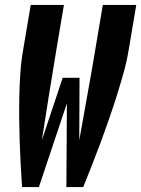

<svg xmlns="http://www.w3.org/2000/svg" viewBox="-20 -755 570 775"><path d="M69 0Q66 -45 63.5 -91Q61 -137 59.5 -182.5Q58 -228 57.5 -274Q57 -320 58 -366Q59 -412 62 -458.5Q65 -505 73 -551L104 -735H238L207 -551Q192 -461 177.5 -370.5Q163 -280 149 -189L233 -441H301L300 -189Q316 -280 332.5 -370.5Q349 -461 364 -551L395 -735H530L499 -551Q491 -504 478 -458Q465 -412 450.5 -366Q436 -320 420 -274Q404 -228 387 -182Q370 -136 352 -90.5Q334 -45 316 0H248L250 -338L137 0Z"/></svg>

Font: iosevka_custom_sans_ss08 Heavy
Style: Italic
Weight: 900
Italic angle: -10°
Designer: Belleve Invis
Foundry: Belleve Invis
Version: Version 10.3.0; ttfautohint (v1.8.3)